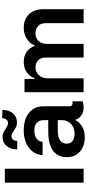

<svg xmlns="http://www.w3.org/2000/svg" viewBox="465 -1257 803 1773"><g transform="rotate(-90 866.5 -370.5)"><path d="M194.6 -727.3V0H66.1V-727.3Z M484 10.7Q432.2 10.7 390.8 -9.2Q349.4 -29.1 325.5 -65.9Q301.5 -102.6 301.5 -153.4Q301.5 -214.1 331 -252.3Q360.4 -290.5 412.8 -308.6Q465.2 -326.7 533.7 -326.3H643.5V-370.7Q643.5 -408.7 619.5 -432Q595.5 -455.3 550.4 -454.5Q498.2 -455.3 471.4 -432.9Q444.6 -410.5 443.2 -378.9L321 -378.6Q322.8 -428.6 351.7 -468Q380.7 -507.5 431.8 -530.4Q483 -553.3 550.4 -552.9Q608.3 -553.3 658.9 -534.1Q709.5 -514.9 740.9 -473.5Q772.4 -432.2 772 -365.4L771.7 -130.7Q771.7 -110.1 785.9 -104.8Q800.1 -99.4 815.3 -103.3H817.5V-9.2Q815 -9.2 802 -4.6Q789.1 0 763.8 0Q721.2 0 696 -15.4Q670.8 -30.9 659.6 -48.8Q648.4 -66.8 648.4 -74.6V-75.3H644.2Q627.1 -41.9 587.7 -15.6Q548.3 10.7 484 10.7ZM517 -83.5Q575.3 -83.5 609.4 -116.8Q643.5 -150.2 643.5 -200.3V-238.6H550.4Q485.4 -238.6 456 -216.6Q426.5 -194.6 426.5 -155.9Q426.5 -120.4 451.7 -101.9Q476.9 -83.5 517 -83.5ZM451.3 -611.9 373.6 -613.6Q373.6 -677.2 406.4 -712.9Q439.3 -748.6 486.9 -748.6Q511.7 -748.6 529.7 -739.5Q547.6 -730.5 563.2 -720.2Q576.3 -711.6 589.1 -704.9Q601.9 -698.2 617.2 -698.2Q637.4 -698.2 649.3 -713.4Q661.2 -728.7 661.6 -752.5L737.9 -749.3Q737.6 -686.1 704.9 -650.9Q672.2 -615.8 624.6 -615.4Q596.2 -615.4 578.3 -624.6Q560.4 -633.9 545.8 -644.2Q534.1 -652.7 522.2 -659.3Q510.3 -665.8 494.3 -665.8Q475.5 -665.8 463.4 -650.9Q451.3 -636 451.3 -611.9Z M901.3 0V-545.5H1024.1V-452.8H1030.5Q1047.6 -499.3 1087 -525.9Q1126.4 -552.6 1181.1 -552.6Q1236.2 -552.6 1274.5 -525.9Q1312.9 -499.3 1328.5 -452.8H1334.2Q1352.3 -498.2 1395.4 -525.4Q1438.6 -552.6 1497.9 -552.6Q1573.2 -552.6 1620.7 -505Q1668.3 -457.4 1668.3 -366.1V0H1539.4V-346.2Q1539.4 -397 1512.4 -420.6Q1485.4 -444.2 1446.4 -444.2Q1399.9 -444.2 1373.8 -415.3Q1347.7 -386.4 1347.7 -340.2V0H1221.6V-351.6Q1221.6 -393.8 1196.2 -419Q1170.8 -444.2 1130 -444.2Q1088.4 -444.2 1059.1 -413.2Q1029.8 -382.1 1029.8 -331.7V0Z"/></g></svg>

Font: Inter Zeller Semi Bold
Style: Regular
Weight: 600
Designer: Rasmus Andersson; Joe Bland
Foundry: zeller
Version: Version 3.015;git-dec3a8cb1